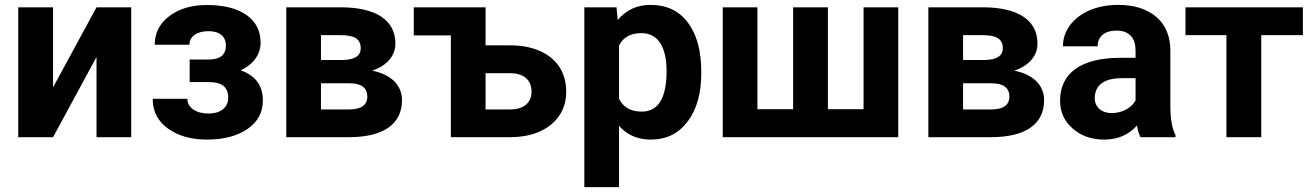

<svg xmlns="http://www.w3.org/2000/svg" viewBox="-20 -558 5336 781"><path d="M195.8 -202.6V-528.3H54.2V0H195.8L372.6 -326.2V0H513.7V-528.3H372.6Z M898.9 -372.6C898.9 -335.9 877 -317.4 833 -315.9H751.5V-224.1H828.1C881.3 -224.1 908.2 -206.1 908.2 -159.7C908.2 -122.1 878.9 -96.2 828.6 -96.2C802.7 -96.2 782.2 -101.6 766.1 -112.8C750 -124 742.2 -138.2 742.2 -156.2H601.1C601.1 -105.5 621.6 -64.9 663.1 -35.2C704.6 -5.4 757.3 9.8 821.3 9.8C890.1 9.8 945.8 -4.9 987.3 -33.7C1028.8 -62.5 1049.3 -101.1 1049.3 -149.4C1049.3 -210 1019 -251 959 -272C1010.3 -295.4 1040 -336.9 1040 -383.8C1040 -433.1 1020.5 -470.7 981.9 -497.6C942.9 -524.4 889.2 -537.6 821.3 -537.6C759.3 -537.6 708.5 -522.5 668.9 -492.7C629.4 -462.9 609.4 -423.8 609.4 -376H750.5C750.5 -411.1 782.2 -431.2 828.6 -431.2C873.5 -431.2 898.9 -409.7 898.9 -372.6Z M1398.9 0C1539.6 0 1615.2 -52.7 1615.2 -150.9C1615.2 -211.9 1569.3 -256.3 1493.7 -270.5C1555.7 -291.5 1588.4 -332 1588.4 -380.9C1588.4 -476.1 1509.3 -528.3 1365.2 -528.3H1144.5V0ZM1285.6 -415H1365.2C1420.4 -415 1447.3 -400.4 1447.3 -361.8C1447.3 -330.6 1422.4 -314.5 1373 -314H1285.6ZM1402.8 -219.2C1450.2 -218.8 1474.1 -200.7 1474.1 -165C1474.1 -130.4 1449.2 -112.8 1399.4 -112.8H1285.6V-219.2Z M1663.1 -414.1H1814V0H2053.2C2124 0 2180.2 -17.1 2221.7 -51.3C2262.7 -85 2283.2 -129.9 2283.2 -185.5C2283.2 -223.1 2273.9 -256.3 2255.9 -285.2C2218.8 -341.8 2147.5 -373.5 2056.2 -373.5H1955.1V-528.3H1663.1ZM2055.2 -260.3C2112.3 -260.3 2142.1 -231 2142.1 -185.5C2142.1 -140.6 2111.3 -112.8 2055.2 -112.8H1955.1V-260.3Z M2832.5 -266.6C2832.5 -351.1 2814.5 -417.5 2778.3 -465.8C2742.2 -514.2 2691.4 -538.1 2626.5 -538.1C2571.3 -538.1 2526.9 -517.6 2492.7 -476.6L2487.8 -528.3H2356.9V203.1H2498V-45.9C2530.8 -8.8 2574.2 9.8 2627.4 9.8C2690.4 9.8 2740.2 -14.6 2777.3 -64C2814 -112.8 2832.5 -177.7 2832.5 -259.3ZM2691.4 -269.5C2691.4 -159.2 2657.7 -104 2590.3 -104C2545.9 -104 2515.1 -121.6 2498 -156.2V-372.6C2514.6 -406.2 2544.9 -423.3 2589.4 -423.3C2655.8 -423.3 2691.4 -367.7 2691.4 -269.5Z M2919.9 -528.3V0H3633.8V-528.3H3492.7V-113.8H3347.7V-528.3H3206.1V-113.8H3061V-528.3Z M4010.7 0C4151.4 0 4227.1 -52.7 4227.1 -150.9C4227.1 -211.9 4181.2 -256.3 4105.5 -270.5C4167.5 -291.5 4200.2 -332 4200.2 -380.9C4200.2 -476.1 4121.1 -528.3 3977.1 -528.3H3756.3V0ZM3897.5 -415H3977.1C4032.2 -415 4059.1 -400.4 4059.1 -361.8C4059.1 -330.6 4034.2 -314.5 3984.9 -314H3897.5ZM4014.6 -219.2C4062 -218.8 4085.9 -200.7 4085.9 -165C4085.9 -130.4 4061 -112.8 4011.2 -112.8H3897.5V-219.2Z M4761.7 0V-8.3C4748 -34.2 4741.2 -71.8 4740.7 -122.1V-351.1C4740.7 -410.2 4721.7 -456.5 4683.6 -489.3C4645 -522 4593.3 -538.1 4528.3 -538.1C4485.4 -538.1 4446.8 -530.8 4412.1 -516.1C4377.4 -501 4351.1 -480.5 4332 -454.6C4313 -428.7 4303.7 -400.4 4303.7 -369.6H4444.8C4444.8 -409.2 4473.6 -433.6 4521 -433.6C4575.2 -433.6 4599.1 -401.9 4599.1 -353V-322.8H4534.2C4377.4 -322.3 4292 -260.3 4292 -148.4C4292 -103 4309.1 -64.9 4343.3 -35.2C4377 -5.4 4419.9 9.8 4471.7 9.8C4526.4 9.8 4570.8 -9.3 4605 -47.4C4607.9 -28.3 4612.8 -12.7 4619.1 0ZM4502.4 -98.1C4459.5 -98.1 4433.1 -123.5 4433.1 -158.7L4433.6 -167C4438 -215.8 4475.6 -240.2 4546.4 -240.2H4599.1V-149.4C4582 -118.2 4543.9 -98.1 4502.4 -98.1Z M5279.8 -528.3H4802.2V-415H4968.8V0H5110.4V-415H5279.8Z"/></svg>

Font: Roboto
Style: Bold
Weight: 700
Designer: Google
Version: Version 2.137; 2017